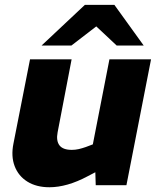

<svg xmlns="http://www.w3.org/2000/svg" viewBox="-20 -760 648 788"><path d="M183 8.5Q129.5 8.5 92.5 -14.5Q55.6 -37.5 40.1 -78.2Q24.7 -118.9 35.2 -170.8L103.2 -516.4H273.9L216.4 -216.7Q209.9 -182.5 223.9 -163.7Q238 -144.9 274.6 -144.9Q289.1 -144.9 303.2 -148.1Q317.3 -151.4 331.9 -156.5L361 -167.5L429.1 -516.4H599.9L498.9 0H372.9L370 -91.4L401.3 -68.8L340.3 -36.9Q297.3 -13.9 257.9 -2.7Q218.5 8.5 183 8.5ZM459 -573 354.3 -671.2 328.3 -740H449.5L569.9 -573ZM150.5 -573 328.3 -740H449.5L399.1 -670.1L272.9 -573Z"/></svg>

Font: REM Medium
Style: Italic
Weight: 500
Italic angle: -11°
Designer: Octavio Pardo
Foundry: Ashler Design
Version: Version 1.005;gftools[0.9.28]